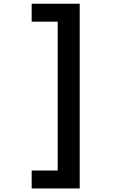

<svg xmlns="http://www.w3.org/2000/svg" viewBox="-20 -828 690 1055"><path d="M418 207.5H154V109H297V-709H154V-807.5H418Z"/></svg>

Font: Trispace Thin Medium
Style: Regular
Weight: 500
Version: Version 1.210